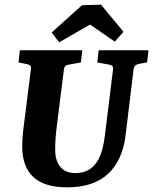

<svg xmlns="http://www.w3.org/2000/svg" viewBox="-20 -788 655 821"><path d="M267 13Q169 13 122 -31.5Q75 -76 75 -161Q75 -176 76 -193.5Q77 -211 79 -229L112 -490Q114 -502 109.5 -507Q105 -512 94 -514L59 -521L65 -573H332L326 -521L276 -512Q269 -511 262 -508Q255 -505 253 -488L223 -249Q220 -227 218 -202Q216 -177 216 -148Q216 -101 238 -74.5Q260 -48 303 -48Q330 -48 351 -57.5Q372 -67 387.5 -86Q403 -105 413 -135Q423 -165 428 -205L463 -488Q465 -500 461 -505Q457 -510 445 -512L396 -521L402 -573H615L609 -521L575 -515Q567 -514 560 -509Q553 -504 551 -490L517 -210Q511 -158 492.5 -116.5Q474 -75 443.5 -46Q413 -17 369 -2Q325 13 267 13ZM201 -649 331 -766 412 -768 508 -652 471 -610 365 -683 233 -607Z"/></svg>

Font: Rasa
Style: Italic
Weight: 400
Italic angle: -7.10001°
Designer: Anna Giedrys (Yrsa+Rasa design), David Brezina (Yrsa art-direction, Rasa art-direction, design)
Foundry: Rosetta Type Foundry
Version: Version 2.004